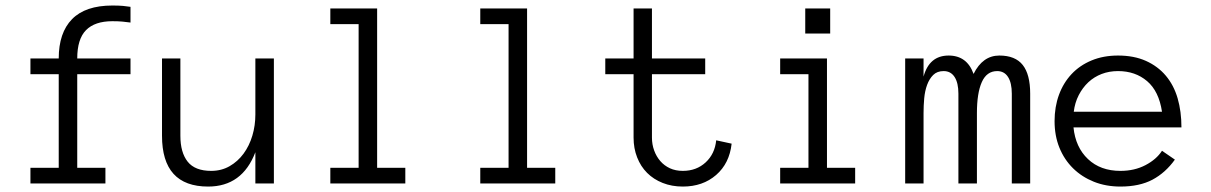

<svg xmlns="http://www.w3.org/2000/svg" viewBox="-20 -668 4407 699"><path d="M455.1 -397.9H261.2V-57.1H363.8V0H90.8V-57.1H193.8V-397.9H90.8V-455.1H193.8Q193.8 -548.8 242.4 -598.4Q291 -647.9 389.2 -647.9Q412.1 -647.9 428 -646.5Q443.8 -645 455.1 -643.1V-585.9Q440.9 -587.9 425.5 -589.4Q410.2 -590.8 389.2 -590.8Q325.2 -590.8 293.2 -558.3Q261.2 -525.9 261.2 -455.1H455.1Z M569.8 -455.1H636.7V-173.8Q636.7 -112.8 663.3 -79.3Q689.9 -45.9 749 -45.9Q786.1 -45.9 815.9 -63Q845.7 -80.1 866.7 -108.6Q887.7 -137.2 898.7 -174.1Q909.7 -210.9 909.7 -251V-455.1H977.1V0H909.7V-113.8Q861.8 11.2 737.8 11.2Q569.8 11.2 569.8 -173.8Z M1455.6 0H1182.6V-57.1H1285.6V-580.1H1182.6V-637.2H1353V-57.1H1455.6Z M2001.5 0H1728.5V-57.1H1831.5V-580.1H1728.5V-637.2H1898.9V-57.1H2001.5Z M2643.6 -145Q2635.7 -73.2 2587.2 -31Q2538.6 11.2 2465.8 11.2Q2425.8 11.2 2392.6 -2Q2359.4 -15.1 2335.9 -38.6Q2312.5 -62 2299.6 -95Q2286.6 -127.9 2286.6 -167V-397.9H2183.6V-455.1H2286.6V-637.2H2353.5V-455.1H2547.4V-397.9H2353.5V-167Q2353.5 -142.1 2361.6 -120.1Q2369.6 -98.1 2384 -81.5Q2398.4 -64.9 2418.9 -55.4Q2439.5 -45.9 2465.8 -45.9Q2515.6 -45.9 2549.1 -76.9Q2582.5 -107.9 2587.4 -157.2Z M3002.4 -545.9H2911.6V-637.2H3002.4ZM3093.3 0H2820.3V-57.1H2923.3V-397.9H2820.3V-455.1H2990.7V-57.1H3093.3Z M3730.5 0H3663.6V-327.1Q3663.6 -366.2 3649.9 -387.7Q3636.2 -409.2 3610.4 -409.2Q3572.3 -409.2 3554.4 -369.1Q3536.6 -329.1 3536.6 -256.8V0H3469.2V-327.1Q3469.2 -366.2 3455.3 -387.7Q3441.4 -409.2 3415.5 -409.2Q3391.6 -409.2 3377.4 -395Q3363.3 -380.9 3355.2 -358.9Q3347.2 -336.9 3344.7 -310.1Q3342.3 -283.2 3342.3 -256.8V0H3275.4V-455.1H3342.3V-389.2Q3363.3 -465.8 3433.6 -465.8Q3500.5 -465.8 3524.4 -398.9Q3557.6 -465.8 3618.2 -465.8Q3676.3 -465.8 3703.4 -431.4Q3730.5 -397 3730.5 -327.1Z M3888.2 -204.1Q3895.5 -131.8 3940.9 -88.9Q3986.3 -45.9 4059.1 -45.9Q4110.4 -45.9 4150.4 -66.9Q4190.4 -87.9 4210.4 -119.1L4257.3 -86.9Q4223.1 -39.1 4175.8 -13.9Q4128.4 11.2 4059.1 11.2Q4006.3 11.2 3962.4 -6.3Q3918.5 -23.9 3886.5 -55.4Q3854.5 -86.9 3836.9 -130.4Q3819.3 -173.8 3819.3 -227.1Q3819.3 -278.8 3835.2 -322.5Q3851.1 -366.2 3881.1 -398.2Q3911.1 -430.2 3954.1 -448Q3997.1 -465.8 4050.3 -465.8Q4108.4 -465.8 4151.9 -446.3Q4195.3 -426.8 4224.4 -392.3Q4253.4 -357.9 4267.3 -310.1Q4281.2 -262.2 4281.2 -204.1ZM4210.4 -261.2Q4199.2 -335.9 4156.2 -372.6Q4113.3 -409.2 4050.3 -409.2Q4018.1 -409.2 3990.7 -398.7Q3963.4 -388.2 3942.4 -368.7Q3921.4 -349.1 3907.2 -321.5Q3893.1 -293.9 3889.2 -261.2Z"/></svg>

Font: Anonymous Pro
Style: Regular
Weight: 400
Monospace: yes
Designer: Mark Simonson
Version: Version 1.002